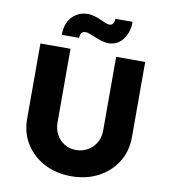

<svg xmlns="http://www.w3.org/2000/svg" viewBox="-97 -993 959 1081"><g transform="rotate(10 382.5 -452.0)"><path d="M383 6Q296 6 228.5 -29.5Q161 -65 122 -127Q83 -189 83 -269V-700H255V-278Q255 -240 272 -209.5Q289 -179 318 -161.5Q347 -144 383 -144Q420 -144 450.5 -161.5Q481 -179 498.5 -209.5Q516 -240 516 -278V-700H682V-269Q682 -189 643 -127Q604 -65 536.5 -29.5Q469 6 383 6ZM460 -768Q440 -768 420 -774Q400 -780 376 -790Q357 -798 345 -802.5Q333 -807 323 -807Q292 -807 292 -769H193Q193 -835 228.5 -872.5Q264 -910 320 -910Q351 -910 400 -888Q416 -880 427 -876Q438 -872 447 -872Q460 -872 467 -882.5Q474 -893 474 -910H573Q573 -851 542 -809.5Q511 -768 460 -768Z"/></g></svg>

Font: Lexend
Style: Bold
Weight: 700
Designer: Bonnie Shaver-Troup, Thomas Jockin
Foundry: Lexend
Version: Version 1.007; ttfautohint (v1.8.3)